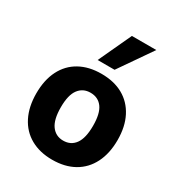

<svg xmlns="http://www.w3.org/2000/svg" viewBox="-181 -873 927 1001"><g transform="rotate(30 282.0 -372.5)"><path d="M282 11Q207 11 152 -20Q97 -51 67.5 -109.5Q38 -168 38 -248Q38 -329 67.5 -387Q97 -445 152 -475.5Q207 -506 282 -506Q358 -506 412.5 -475.5Q467 -445 497 -387Q527 -329 527 -248Q527 -168 497.5 -109.5Q468 -51 413 -20Q358 11 282 11ZM282 -104Q328 -104 353.5 -139.5Q379 -175 379 -249Q379 -323 353.5 -357.5Q328 -392 282 -392Q237 -392 211 -357.5Q185 -323 185 -249Q185 -175 211 -139.5Q237 -104 282 -104ZM228 -558 320 -756H467L330 -558Z"/></g></svg>

Font: Nunito Sans 10pt SemiCondensed ExtraBold
Style: Regular
Weight: 800
Width: 4
Designer: Vernon Adams
Foundry: Vernon Adams
Version: Version 3.101;gftools[0.9.27]